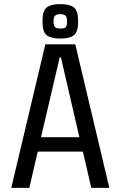

<svg xmlns="http://www.w3.org/2000/svg" viewBox="-20 -916 588 936"><path d="M123 0H35L201 -700H347L513 0H425L384 -177H164ZM367 -247 277 -636H271L180 -247ZM291 -778Q307 -782 307 -808Q307 -834 298.5 -840.5Q290 -847 274 -847Q258 -847 249.5 -840.5Q241 -834 241 -812Q241 -790 249 -783.5Q257 -777 271 -777Q285 -777 291 -778ZM208 -880Q229 -896 274 -896Q319 -896 340 -880Q361 -864 361 -812Q361 -760 340 -744Q319 -728 274 -728Q229 -728 208 -744Q187 -760 187 -812Q187 -864 208 -880Z"/></svg>

Font: Strait
Style: Regular
Weight: 400
Width: 3
Designer: Eduardo Rodriguez Tunni
Foundry: Eduardo Rodriguez Tunni
Version: Version 1.001